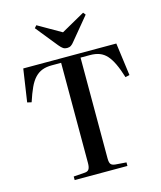

<svg xmlns="http://www.w3.org/2000/svg" viewBox="-136 -1049 959 1146"><g transform="rotate(-15 343.5 -476.0)"><path d="M181 0V-22L250 -27Q269 -28 276.5 -40Q284 -52 284 -78V-697H226Q192 -697 167 -687.5Q142 -678 122 -657Q102 -636 86 -601.5Q70 -567 53 -515L27 -521L57 -723H632L659 -521L633 -515Q617 -567 600.5 -601.5Q584 -636 565 -657Q546 -678 521 -687.5Q496 -697 462 -697H404V-74Q404 -49 411.5 -39Q419 -29 440 -27L507 -22V0ZM342 -773Q328 -773 318 -779.5Q308 -786 294 -803L186 -937L199 -952L342 -870L488 -952L500 -937L385 -798Q376 -786 366 -779.5Q356 -773 342 -773Z"/></g></svg>

Font: Literata 60pt Medium
Style: Regular
Weight: 500
Designer: Latin by Veronika Burian and Jose Scaglione. Greek by Irene Vlachou. Cyrillic by Vera Evstafieva.
Foundry: TypeTogether
Version: Version 3.103;gftools[0.9.29]